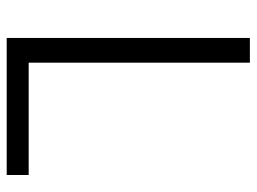

<svg xmlns="http://www.w3.org/2000/svg" viewBox="-114 -634 748 559"><g transform="rotate(90 259.5 -354.0)"><path d="M162 -708H90V0H489V-64H162Z"/></g></svg>

Font: UULA Sans
Style: Regular
Weight: 400
Designer: Mohamed Gaber, Laura Garcia Mut
Foundry: Kief Type Foundry
Version: Version 3.006;hotconv 1.0.109;makeotfexe 2.5.65596